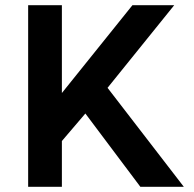

<svg xmlns="http://www.w3.org/2000/svg" viewBox="-20 -720 748 740"><path d="M88.5 0V-700H218.5V-361.5L490.5 -700H651.5L394.5 -381.5L688.5 0H521L309 -282.5L218.5 -176.5V0Z"/></svg>

Font: Geologica EX Med
Style: Regular
Weight: 500
Designer: Sindre Bremnes, Frode Helland
Foundry: Monokrom Skriftforlag AS
Version: Version 1.010;gftools[0.9.28]